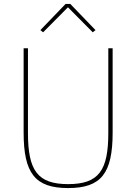

<svg xmlns="http://www.w3.org/2000/svg" viewBox="-20 -943 692 975"><path d="M313 -923 185 -790 199 -779 325 -906 451 -779 465 -790 337 -923ZM100 -698V-270C100 -63 158 12 326 12C494 12 552 -63 552 -270V-698H530V-268C530 -78 482 -8 326 -8C170 -8 122 -78 122 -268V-698Z"/></svg>

Font: IBM Plex Thai Looped Thin
Style: Regular
Weight: 100
Designer: Mike Abbink, Paul van der Laan, Pieter van Rosmalen, Ben Mitchell, Mark Frömberg
Foundry: Bold Monday
Version: Version 1.0